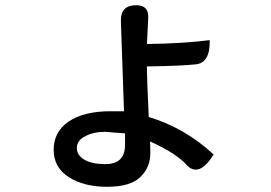

<svg xmlns="http://www.w3.org/2000/svg" viewBox="-20 -647 1040 737"><path d="M307 -124Q275 -108 275 -79Q275 -51 304 -34Q334 -17 384 -17Q460 -17 460 -91V-135L383 -141Q339 -141 307 -124ZM503 -627Q551 -627 549 -579L544 -478Q686 -480 785 -493Q787 -405 731 -400Q678 -394 544 -392V-378Q544 -350 551 -198Q690 -156 800 -54Q746 33 700 -10Q659 -58 556 -104Q557 -87 557 -60Q557 -3 518 33Q480 70 391 70Q302 70 244 33Q186 -4 186 -72Q186 -141 243 -180Q301 -220 405 -220H456L444 -567Q443 -627 503 -627Z"/></svg>

Font: Swei Half Moon CJK TC
Style: Medium
Weight: 500
Version: Version 2.125